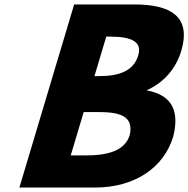

<svg xmlns="http://www.w3.org/2000/svg" viewBox="-20 -845 848 865"><path d="M314.1 -825 67.3 0H406.6C592.7 0 719.8 -94 760.5 -230C794 -363 738 -420 640.4 -438C721.2 -474 773.6 -539 796.4 -615C843.3 -772 747.2 -825 584.4 -825ZM405.5 -502 458.7 -680H476.9C576.1 -680 620.6 -655 603 -596C582.3 -527 521.6 -502 423.6 -502ZM298.7 -145 357 -340H428.4C535.2 -340 581 -313 564.6 -237C545.1 -172 477.8 -145 370.1 -145Z"/></svg>

Font: Hussar
Style: BdSuprExtOblThree
Weight: 700
Foundry: Cannot Into Space Fonts
Version: Version 2.00